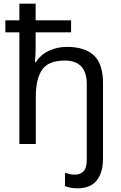

<svg xmlns="http://www.w3.org/2000/svg" viewBox="-20 -780 658 1040"><path d="M399 240Q377 240 360.5 236.5Q344 233 332 228V156Q345 160 358 163Q371 166 387 166Q414 166 432 148.5Q450 131 450 83V-324Q450 -452 331 -452Q242 -452 208 -402Q174 -352 174 -258V0H85V-605H9V-670H85V-760H173V-670H365V-605H173V-517Q173 -498 172 -479Q171 -460 169 -443H174Q200 -484 245 -505Q290 -526 342 -526Q440 -526 489 -479.5Q538 -433 538 -330V79Q538 155 504 197.5Q470 240 399 240Z"/></svg>

Font: Noto IKEA Arabic
Style: Regular
Weight: 400
Designer: Monotype Design Team
Foundry: Monotype Imaging Inc.
Version: Version 1.200